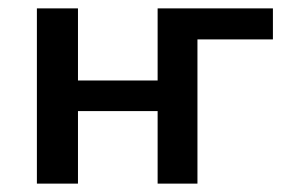

<svg xmlns="http://www.w3.org/2000/svg" viewBox="-20 -438 695 458"><path d="M68 0V-418H166V0ZM115 -173V-246H406V-173ZM356 0V-418H451V0ZM406 -344V-418H631V-344Z"/></svg>

Font: Ysabeau SemiBold
Style: Regular
Weight: 600
Designer: Christian Thalmann (Catharsis Fonts)
Version: Version 2.000;gftools[0.9.27.dev2+g8671c4b]